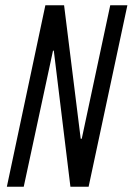

<svg xmlns="http://www.w3.org/2000/svg" viewBox="-20 -708 503 728"><path d="M6 0 152 -688H223L286 -182H290L398 -688H463L316 0H247L184 -516H181L70 0Z"/></svg>

Font: Saira ExtraCondensed
Style: Italic
Weight: 400
Width: 2
Italic angle: -12°
Designer: Hector Gatti with collaboration of the Omnibus-Type team
Foundry: Omnibus-Type
Version: Version 1.101